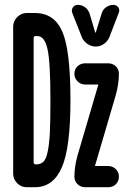

<svg xmlns="http://www.w3.org/2000/svg" viewBox="-20 -785 540 805"><path d="M455.1 -764.6Q468.8 -764.6 476.1 -753.9Q483.4 -743.2 477.5 -730.5L438.5 -628.9Q431.6 -612.3 416 -601.1Q400.4 -589.8 381.3 -589.8Q362.3 -589.8 346.2 -601.1Q330.1 -612.3 323.2 -628.9L283.2 -730.5Q278.3 -743.2 285.6 -753.9Q293 -764.6 306.6 -764.6Q323.2 -764.6 336.4 -754.9Q349.6 -745.1 355.5 -728.5L378.9 -649.4Q378.9 -648.4 380.9 -648.4Q381.8 -648.4 381.8 -649.4L406.2 -728.5Q410.2 -744.1 424.3 -754.4Q438.5 -764.6 455.1 -764.6ZM304.7 -131.8 391.6 -427.7V-428.7L392.6 -429.7Q392.6 -430.7 391.6 -430.7H336.9Q318.4 -430.7 305.2 -443.8Q292 -457 292 -476.1Q292 -495.1 305.2 -507.3Q318.4 -519.5 336.9 -519.5H433.6Q452.1 -519.5 465.3 -507.3Q478.5 -495.1 478.5 -475.6Q478.5 -433.6 465.8 -387.7L378.9 -91.8L377.9 -90.8V-89.8Q377.9 -88.9 379.9 -88.9H433.6Q452.1 -88.9 465.3 -76.2Q478.5 -63.5 478.5 -44.4Q478.5 -25.4 465.8 -12.7Q453.1 0 433.6 0H336.9Q318.4 0 305.2 -12.7Q292 -25.4 292 -43.9Q292 -85.9 304.7 -131.8ZM121.1 -625V-105.5Q121.1 -96.7 128.9 -95.7H129.9Q149.4 -95.7 161.1 -106Q172.9 -116.2 179.7 -147.9Q186.5 -179.7 189 -228.5Q191.4 -277.3 191.4 -365.2Q191.4 -524.4 179.2 -579.1Q167 -633.8 136.7 -633.8H128.9Q121.1 -633.8 121.1 -625ZM91.8 0Q68.4 0 51.8 -17.1Q35.2 -34.2 35.2 -56.6V-672.9Q35.2 -696.3 52.2 -713.4Q69.3 -730.5 91.8 -730.5H126Q208 -730.5 241.7 -651.4Q275.4 -572.3 275.4 -365.2Q275.4 -166 239.3 -83Q203.1 0 126 0H121.1Z"/></svg>

Font: Rounded Mgen+ 2m medium
Style: Regular
Weight: 500
Designer: [Source Han Sans]
Ryoko NISHIZUKA  (kana & ideographs); Paul D. Hunt (Latin, Greek & Cyrillic); Wenlong ZHANG  (bopomofo
Version: Version 1.059.20150602